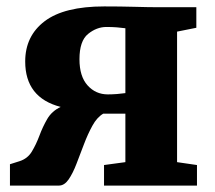

<svg xmlns="http://www.w3.org/2000/svg" viewBox="-20 -578 670 598"><path d="M11 0V-66.5L41 -76Q66 -84 79.2 -106Q92.5 -128 102.8 -155.5Q113 -183 127.2 -207.5Q141.5 -232 169 -245Q58.5 -273.5 58.5 -386.5Q58.5 -466 119.2 -512Q180 -558 304.5 -558Q354.5 -558 398.8 -556.8Q443 -555.5 474 -555.5H591.5V-491.5L531.5 -479.5V-73L593.5 -64V0H304V-64L370.5 -73V-224H301.5Q282 -212.5 267.8 -186.5Q253.5 -160.5 241.5 -128.8Q229.5 -97 218.2 -67.8Q207 -38.5 193.8 -19.2Q180.5 0 163.5 0ZM316 -284Q329.5 -284 345 -285.2Q360.5 -286.5 370.5 -288V-490Q359.5 -491.5 344.2 -492.8Q329 -494 311.5 -494Q281 -494 254.2 -472.2Q227.5 -450.5 227.5 -393.5Q227.5 -340 252.8 -312Q278 -284 316 -284Z"/></svg>

Font: Merriweather Black
Style: Regular
Weight: 900
Designer: Eben Sorkin
Foundry: Eben Sorkin
Version: Version 2.200;gftools[0.9.31]